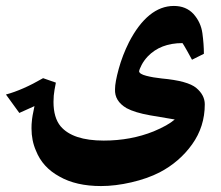

<svg xmlns="http://www.w3.org/2000/svg" viewBox="-46 -429 745 646"><path d="M643 -78Q643 -3 600.5 56.5Q558 116 491 151Q450 172 396 184.5Q342 197 294 197Q210 197 154 165Q97 134 75 78Q60 44 60 3Q60 -12 61 -19Q62 -36 70 -72L19 -49L-26 -111Q30 -126 99 -166L142 -151Q141 -146 137.5 -127Q134 -108 134 -86Q134 -33 158 -4Q199 44 303 44Q394 44 471 13Q519 -7 542 -27Q497 -35 459 -41Q408 -50 380 -65Q339 -89 341 -129Q341 -152 353.5 -197.5Q366 -243 388 -287Q419 -347 457 -378Q495 -409 539 -409Q580 -409 605 -382Q630 -354 635 -317Q640 -280 640 -248L600 -228Q596 -236 583.5 -258Q571 -280 568 -284Q494 -284 451 -239Q438 -225 430.5 -210.5Q423 -196 422 -189Q423 -180 446 -174Q469 -168 498 -165Q586 -157 614.5 -133Q643 -109 643 -78Z"/></svg>

Font: Mirza
Style: Bold
Weight: 700
Designer: Arabic design by Kourosh Beigpour, Latin design by Eduardo Tunni, engineering by Lasse Fister
Version: Version 1.0010g